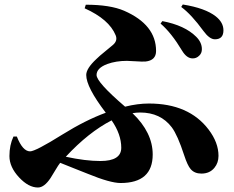

<svg xmlns="http://www.w3.org/2000/svg" viewBox="-20 -790 1040 855"><path d="M703 -696Q803 -677 854 -626Q879 -601 879 -571Q879 -553 867 -542Q854 -529 836 -530Q811 -531 791 -564Q743 -644 695 -685ZM477 -254Q374 -201 273 -92Q361 -73 427 -73Q520 -73 520 -132Q520 -192 477 -254ZM362 -769Q471 -769 533 -742Q675 -680 675 -563Q675 -521 628 -516Q613 -515 586 -517L545 -519Q497 -519 458 -505Q410 -487 410 -456Q410 -424 537 -315Q593 -329 643 -329Q821 -329 909 -213Q953 -155 953 -96Q953 -65 935 -43Q914 -17 877 -17Q846 -17 829 -37Q815 -53 800 -99Q771 -188 745 -223Q695 -289 604 -289Q588 -289 570 -286Q660 -200 660 -102Q660 25 517 25Q471 25 371 -16Q352 -24 313 -39Q269 -56 248 -65Q240 -55 227 -33L205 3Q177 45 149 45Q107 45 65 0Q22 -46 22 -95Q22 -144 40 -182H55Q81 -116 114 -116Q138 -116 258 -191Q361 -255 451 -288Q364 -402 364 -456Q364 -485 409 -527Q423 -541 448 -561L483 -590Q505 -609 495 -633Q466 -704 357 -753ZM794 -770Q894 -754 941 -717Q975 -690 975 -655Q975 -615 937 -615Q913 -615 886 -652Q832 -726 787 -759Z"/></svg>

Font: Source Han Serif CN Heavy
Style: Regular
Weight: 900
Designer: Ryoko NISHIZUKA  (kana & ideographs); Frank Grießhammer (Latin, Greek & Cyrillic); Wenlong ZHANG  (bopomofo); Sandoll Co
Foundry: Adobe Systems Incorporated
Version: Version 1.000;PS 1;hotconv 16.6.53;makeotf.lib2.5.65590